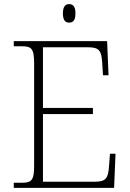

<svg xmlns="http://www.w3.org/2000/svg" viewBox="-20 -914 633 934"><path d="M316 -804C335 -804 347 -814 347 -849C347 -883 335 -894 316 -894C299 -894 286 -883 286 -849C286 -814 299 -804 316 -804ZM47 0H535L542 -166H515L510 -102C506 -49 496 -30 442 -30H189V-359H432V-389H189V-684H410C464 -684 473 -665 477 -612L481 -548H508L501 -714H47V-689H84C133 -689 146 -679 146 -605V-108C146 -35 133 -25 84 -25H47Z"/></svg>

Font: Noto Serif Sinhala ExtraLight
Style: Regular
Weight: 200
Designer: Jelle Bosma - Monotype Design Team
Foundry: Monotype Imaging Inc.
Version: Version 2.007